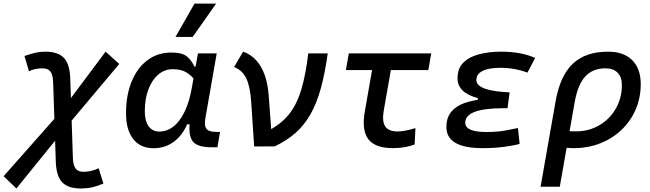

<svg xmlns="http://www.w3.org/2000/svg" viewBox="-85 -815 3621 1069"><path d="M6.3 234.4 -64.9 166 254.4 -194.8 502.9 -527.3 579.1 -459 274.9 -97.2ZM365.7 234.4Q293.5 234.4 260.7 199.5Q228 164.6 225.6 83.5L210.9 -357.4Q209.5 -398.9 195.8 -416.7Q182.1 -434.6 151.9 -434.6Q110.4 -434.6 76.2 -418.5L51.3 -503.4Q87.4 -516.1 114 -521.7Q140.6 -527.3 166 -527.3Q238.8 -527.3 271.2 -492.4Q303.7 -457.5 306.2 -376.5L320.8 64.5Q322.3 106 336.2 123.8Q350.1 141.6 379.9 141.6Q421.4 141.6 464.4 122.1L490.7 207Q456.5 221.7 427.5 228Q398.4 234.4 365.7 234.4Z M877 -429.7Q830.6 -429.7 795.4 -399.2Q760.3 -368.7 740.7 -315.9Q721.2 -263.2 721.2 -196.3Q721.2 -141.6 742.4 -112.1Q763.7 -82.5 801.8 -82.5Q867.2 -82.5 914.8 -146.2Q962.4 -210 982.9 -325.7L1017.1 -517.6H1121.6L1058.1 -154.8Q1051.3 -115.7 1064.2 -98.1Q1077.1 -80.6 1120.1 -80.6H1140.1L1125.5 4.9H1090.8Q1015.6 4.9 989.3 -26.6Q962.9 -58.1 972.2 -135.3L1000.5 -122.6H943.8L967.3 -150.9Q942.4 -74.2 890.9 -32Q839.4 10.3 770 10.3Q696.8 10.3 656.7 -40.8Q616.7 -91.8 616.7 -184.1Q616.7 -285.6 648.2 -361.8Q679.7 -438 736.3 -480.2Q793 -522.5 868.7 -522.5Q929.2 -522.5 955.6 -500.7Q981.9 -479 997.1 -444.3H1007.8L1016.1 -340.8Q1008.8 -354.5 993.7 -375.5Q978.5 -396.5 950.7 -413.1Q922.9 -429.7 877 -429.7ZM892.1 -609.4 998 -794.9H1118.2L987.8 -609.4Z M1330.1 0.5 1313.5 -249Q1307.6 -335.4 1285.4 -380.1Q1263.2 -424.8 1218.3 -441.9L1268.6 -527.3Q1311.5 -512.2 1341.3 -479.5Q1371.1 -446.8 1388.7 -397.5Q1406.2 -348.1 1411.1 -283.2L1429.2 -38.6ZM1444.3 0 1330.1 0.5 1418 -92.3Q1484.9 -128.4 1526.6 -182.1Q1568.4 -235.8 1592.8 -317.4Q1617.2 -398.9 1631.3 -517.6H1739.7Q1724.1 -405.3 1700.9 -321.8Q1677.7 -238.3 1643.3 -178Q1608.9 -117.7 1560.1 -74.7Q1511.2 -31.7 1444.3 0Z M2103 9.8Q2003.9 9.8 1965.8 -40Q1927.7 -89.8 1946.3 -195.3L2002.9 -517.6H2107.4L2051.8 -200.2Q2041 -139.6 2059.8 -111.3Q2078.6 -83 2128.9 -83Q2166 -83 2228 -101.6L2223.6 -10.7Q2168.9 9.8 2103 9.8ZM1840.8 -424.8 1856.9 -517.6H2315.9L2299.8 -424.8Z M2602.1 9.8Q2400.4 9.8 2400.4 -107.4Q2400.4 -159.7 2427 -191.9Q2453.6 -224.1 2499.3 -240.7Q2544.9 -257.3 2602.1 -261.7L2752.4 -300.8L2740.7 -212.4H2715.3Q2662.6 -212.4 2623.3 -207.3Q2584 -202.1 2557.9 -192.1Q2531.7 -182.1 2518.6 -167Q2505.4 -151.9 2505.4 -131.8Q2505.4 -80.1 2621.6 -80.1Q2682.6 -80.1 2724.4 -87.6Q2766.1 -95.2 2798.8 -102.1L2808.1 -13.7Q2767.1 -2.9 2715.1 3.4Q2663.1 9.8 2602.1 9.8ZM2565.9 -212.4 2576.2 -268.6Q2462.4 -298.3 2462.4 -378.9Q2462.4 -434.6 2495.6 -467Q2528.8 -499.5 2584 -513.4Q2639.2 -527.3 2704.6 -527.3Q2817.9 -527.3 2894.5 -492.2L2851.6 -410.6Q2781.2 -437.5 2699.7 -437.5Q2665 -437.5 2634.8 -431.2Q2604.5 -424.8 2585.9 -409.9Q2567.4 -395 2567.4 -368.7Q2567.4 -338.9 2613.8 -321.8Q2660.2 -304.7 2752.4 -300.8L2740.7 -212.4Z M3300.8 -527.3Q3387.2 -527.3 3434.8 -480.2Q3482.4 -433.1 3482.4 -346.7Q3482.4 -270.5 3454.3 -205.6Q3426.3 -140.6 3375.7 -92.3Q3325.2 -43.9 3257.3 -17.1Q3189.5 9.8 3109.4 9.8Q3085 9.8 3060.8 7.1Q3036.6 4.4 3012.2 -0.5L3031.2 -95.7Q3058.1 -83.5 3120.1 -83.5Q3193.4 -83.5 3251.5 -117.4Q3309.6 -151.4 3343.5 -210Q3377.4 -268.6 3377.4 -341.8Q3377.4 -386.2 3353.5 -410.4Q3329.6 -434.6 3286.1 -434.6Q3214.8 -434.6 3173.3 -388.9Q3131.8 -343.3 3114.7 -246.1L3031.7 224.6H2924.8L3008.3 -250.5Q3033.2 -393.1 3104.2 -460.2Q3175.3 -527.3 3300.8 -527.3Z"/></svg>

Font: Cascadia Code
Style: Italic
Weight: 400
Italic angle: -10°
Designer: Aaron Bell
Foundry: Saja Typeworks
Version: Version 2407.024